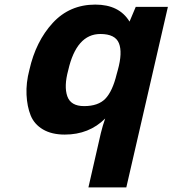

<svg xmlns="http://www.w3.org/2000/svg" viewBox="-20 -576 751 836"><path d="M417 -428Q313 -428 277 -270Q258 -200 273 -157Q288 -114 346 -114Q408 -114 439 -146.5Q470 -179 488 -253L493 -271Q514 -347 498 -387.5Q482 -428 417 -428ZM419 4Q427 -29 438 -60Q368 10 262 10Q205 10 167 -12.5Q129 -35 113.5 -73.5Q98 -112 95.5 -163.5Q93 -215 108 -272Q136 -396 209.5 -476Q283 -556 395 -556Q499 -556 544 -482L571 -546H711L530 240H365Z"/></svg>

Font: Passageway
Style: BdIt
Weight: 700
Foundry: Ascender Corporation
Version: Version 1.11